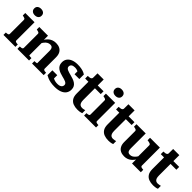

<svg xmlns="http://www.w3.org/2000/svg" viewBox="239 -1954 3172 3172"><g transform="rotate(45 1825.5 -367.5)"><path d="M166 -595Q127 -595 103.5 -615Q80 -635 80 -670Q80 -706 103.5 -725.5Q127 -745 166 -745Q205 -745 228.5 -725.5Q252 -706 252 -670Q252 -635 228.5 -615Q205 -595 166 -595ZM245 -511V-88Q245 -69 263 -62.5Q281 -56 308 -56H309V0H30V-56H31Q58 -56 75.5 -62.5Q93 -69 93 -88V-414Q93 -432 80 -438.5Q67 -445 38 -451L29 -453V-511Z M356 0V-56H357Q375 -56 389.5 -58.5Q404 -61 412 -68Q420 -75 420 -88V-414Q420 -426 414 -432.5Q408 -439 396 -443Q384 -447 365 -451L356 -453V-511H560V-402L571 -398V-65Q571 -62 580 -60Q589 -58 602 -57Q615 -56 625 -56H628V0ZM970 0H698V-56H700Q710 -56 723 -56.5Q736 -57 745.5 -59.5Q755 -62 755 -65V-350Q755 -379 748.5 -398Q742 -417 728 -426Q714 -435 690 -435Q663 -435 638.5 -421.5Q614 -408 593 -382Q572 -356 552 -317L551 -401Q573 -440 600.5 -466.5Q628 -493 663 -507Q698 -521 740 -521Q791 -521 828 -502.5Q865 -484 885.5 -446.5Q906 -409 906 -352V-88Q906 -75 914.5 -68Q923 -61 936.5 -58.5Q950 -56 968 -56H970Z M1329 -126Q1329 -144 1319 -156Q1309 -168 1291.5 -176.5Q1274 -185 1252 -191Q1230 -197 1206 -203Q1175 -211 1144.5 -221.5Q1114 -232 1088.5 -249.5Q1063 -267 1047.5 -294.5Q1032 -322 1032 -364Q1032 -414 1058 -449.5Q1084 -485 1132 -504Q1180 -523 1245 -523Q1297 -523 1335 -515Q1373 -507 1397.5 -496Q1422 -485 1432 -477V-371H1320V-461Q1334 -462 1342 -457.5Q1350 -453 1352.5 -446Q1355 -439 1353.5 -430.5Q1352 -422 1349 -414Q1338 -428 1322.5 -437Q1307 -446 1288 -451Q1269 -456 1245 -456Q1203 -456 1181.5 -438.5Q1160 -421 1160 -393Q1160 -375 1170.5 -362.5Q1181 -350 1199 -341.5Q1217 -333 1240.5 -326.5Q1264 -320 1289 -313Q1320 -305 1351 -294.5Q1382 -284 1408 -266.5Q1434 -249 1449.5 -222.5Q1465 -196 1465 -157Q1465 -105 1438 -67.5Q1411 -30 1359 -10Q1307 10 1233 10Q1180 10 1138 2Q1096 -6 1065.5 -19Q1035 -32 1015 -44V-158H1129V-38Q1112 -47 1103 -57Q1094 -67 1091.5 -76.5Q1089 -86 1091.5 -94Q1094 -102 1101 -106Q1116 -89 1135.5 -78.5Q1155 -68 1179.5 -62.5Q1204 -57 1233 -57Q1263 -57 1284 -65Q1305 -73 1317 -88.5Q1329 -104 1329 -126Z M1494 -445V-506H1498Q1522 -506 1540 -510Q1558 -514 1568 -524Q1578 -534 1578 -552L1667 -511H1858V-445ZM1722 -175Q1722 -134 1731.5 -110Q1741 -86 1758.5 -75.5Q1776 -65 1801 -65Q1821 -65 1838 -69.5Q1855 -74 1865 -76V-7Q1857 -3 1842.5 1Q1828 5 1809 7.5Q1790 10 1766 10Q1712 10 1667.5 -6.5Q1623 -23 1596.5 -63Q1570 -103 1570 -173V-493L1577 -501L1578 -650H1722Z M2050 -595Q2011 -595 1987.5 -615Q1964 -635 1964 -670Q1964 -706 1987.5 -725.5Q2011 -745 2050 -745Q2089 -745 2112.5 -725.5Q2136 -706 2136 -670Q2136 -635 2112.5 -615Q2089 -595 2050 -595ZM2129 -511V-88Q2129 -69 2147 -62.5Q2165 -56 2192 -56H2193V0H1914V-56H1915Q1942 -56 1959.5 -62.5Q1977 -69 1977 -88V-414Q1977 -432 1964 -438.5Q1951 -445 1922 -451L1913 -453V-511Z M2216 -445V-506H2220Q2244 -506 2262 -510Q2280 -514 2290 -524Q2300 -534 2300 -552L2389 -511H2580V-445ZM2444 -175Q2444 -134 2453.5 -110Q2463 -86 2480.5 -75.5Q2498 -65 2523 -65Q2543 -65 2560 -69.5Q2577 -74 2587 -76V-7Q2579 -3 2564.5 1Q2550 5 2531 7.5Q2512 10 2488 10Q2434 10 2389.5 -6.5Q2345 -23 2318.5 -63Q2292 -103 2292 -173V-493L2299 -501L2300 -650H2444Z M2843 -511V-163Q2843 -133 2849.5 -113.5Q2856 -94 2870 -85Q2884 -76 2908 -76Q2934 -76 2957 -88.5Q2980 -101 3001.5 -126.5Q3023 -152 3042 -193L3044 -108Q3021 -69 2993.5 -43Q2966 -17 2932 -3.5Q2898 10 2857 10Q2807 10 2770 -8.5Q2733 -27 2712.5 -65Q2692 -103 2692 -159V-414Q2692 -432 2679 -439Q2666 -446 2637 -451L2627 -453V-511ZM3174 -511V-90Q3174 -79 3181.5 -72Q3189 -65 3202.5 -62Q3216 -59 3235 -58L3239 -57V0H3034V-111L3023 -113V-414Q3023 -432 3007 -439Q2991 -446 2962 -451L2944 -453V-511Z M3261 -445V-506H3265Q3289 -506 3307 -510Q3325 -514 3335 -524Q3345 -534 3345 -552L3434 -511H3625V-445ZM3489 -175Q3489 -134 3498.5 -110Q3508 -86 3525.5 -75.5Q3543 -65 3568 -65Q3588 -65 3605 -69.5Q3622 -74 3632 -76V-7Q3624 -3 3609.5 1Q3595 5 3576 7.5Q3557 10 3533 10Q3479 10 3434.5 -6.5Q3390 -23 3363.5 -63Q3337 -103 3337 -173V-493L3344 -501L3345 -650H3489Z"/></g></svg>

Font: Roboto Serif 28pt SemiBold
Style: Regular
Weight: 600
Designer: Greg Gazdowicz
Foundry: Commercial Type
Version: Version 1.008